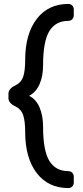

<svg xmlns="http://www.w3.org/2000/svg" viewBox="-20 -796 420 976"><path d="M355 101V133Q355 144 347 152Q339 160 328 160Q225 160 166.5 83.5Q108 7 108 -125Q108 -181 97.5 -211.5Q87 -242 55 -257Q40 -264 31.5 -274.5Q23 -285 23 -297V-320Q23 -332 31.5 -342.5Q40 -353 55 -360Q87 -375 97.5 -405Q108 -435 108 -491Q108 -623 166.5 -699.5Q225 -776 328 -776Q339 -776 347 -768Q355 -760 355 -749V-717Q355 -706 347 -698Q339 -690 328 -690Q263 -690 231 -638Q199 -586 199 -465Q199 -409 181 -368Q163 -327 128 -309Q163 -292 181 -250Q199 -208 199 -151Q199 -30 231 22Q263 74 328 74Q339 74 347 82Q355 90 355 101Z"/></svg>

Font: Contemporary
Style: Regular
Weight: 400
Designer: Victor Tran
Foundry: Victor Tran
Version: Version 1.100